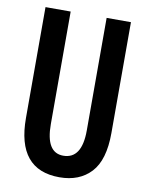

<svg xmlns="http://www.w3.org/2000/svg" viewBox="-85 -800 669 873"><g transform="rotate(10 250.0 -363.5)"><path d="M250 11.7Q53.7 11.7 53.7 -227.5V-739.3H169.9V-219.7Q169.9 -87.9 250 -87.9Q335.9 -87.9 335.9 -219.7V-739.3H448.2V-227.5Q448.2 -102.5 395 -45.4Q341.8 11.7 250 11.7Z"/></g></svg>

Font: GenEi Gothic M SemiBold
Style: Regular
Weight: 500
Designer: o_tamon (Modified); [Source Han Sans]
Ryoko NISHIZUKA  (kana & ideographs); Paul D. Hunt (Latin, Greek & Cyrillic); Wenl
Version: Version 1.1a;Original Version 1.004